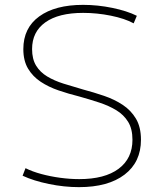

<svg xmlns="http://www.w3.org/2000/svg" viewBox="-20 -760 673 790"><path d="M305 10Q244 10 181 -3Q118 -16 73 -37L85 -68Q113 -54 150 -44Q187 -34 227.5 -28.5Q268 -23 306 -23Q411 -23 468 -65.5Q525 -108 525 -185Q525 -230 507 -259Q489 -288 458.5 -306.5Q428 -325 388.5 -338Q349 -351 306 -363Q262 -374 221 -388Q180 -402 147.5 -423.5Q115 -445 95.5 -477.5Q76 -510 76 -558Q76 -645 141.5 -692.5Q207 -740 322 -740Q382 -740 442.5 -727.5Q503 -715 543 -695L530 -664Q493 -684 436 -695.5Q379 -707 322 -707Q221 -707 166.5 -668Q112 -629 112 -558Q112 -517 128.5 -490Q145 -463 174 -445.5Q203 -428 241 -416Q279 -404 321 -392Q366 -380 408.5 -365.5Q451 -351 485 -328.5Q519 -306 539.5 -271.5Q560 -237 560 -185Q560 -93 492.5 -41.5Q425 10 305 10Z"/></svg>

Font: M PLUS 1 Thin ExtraLight
Style: Regular
Weight: 250
Version: Version 1.001